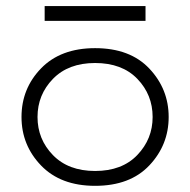

<svg xmlns="http://www.w3.org/2000/svg" viewBox="-20 -598 626 632"><path d="M50.8 -212.9Q50.8 -306.6 115.2 -373Q179.7 -439.5 293 -439.5Q408.2 -439.5 471.7 -372.1Q535.2 -304.7 535.2 -212.9Q535.2 -121.1 471.7 -53.7Q408.2 13.7 293 13.7Q179.7 13.7 115.2 -53.2Q50.8 -120.1 50.8 -212.9ZM293 -35.2Q381.8 -35.2 432.1 -87.9Q482.4 -140.6 482.4 -212.9Q482.4 -286.1 432.1 -338.4Q381.8 -390.6 293 -390.6Q205.1 -390.6 154.3 -338.4Q103.5 -286.1 103.5 -212.9Q103.5 -139.6 154.3 -87.4Q205.1 -35.2 293 -35.2ZM127 -578.1H459V-529.3H127Z"/></svg>

Font: Thabit
Style: Regular
Weight: 500
Designer: Regenerated by Nadim Shaikli
Foundry: MAK Alagha
Version: 0.01